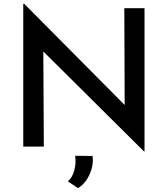

<svg xmlns="http://www.w3.org/2000/svg" viewBox="-20 -769 881 1007"><path d="M735 25 176 -530 207 -520 210 0H102V-749H107L659 -193L634 -200L632 -726H738V25ZM389 218 336 182Q360 162 370 123.5Q380 85 374 48L465 49Q470 76 462.5 108.5Q455 141 436.5 170.5Q418 200 389 218Z"/></svg>

Font: Josefin Sans Medium
Style: Regular
Weight: 500
Designer: Santiago Orozco
Foundry: Typemade
Version: Version 2.001